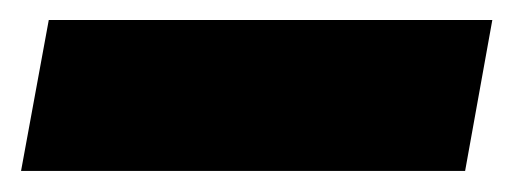

<svg xmlns="http://www.w3.org/2000/svg" viewBox="-50 -332 514 187"><path d="M-2.5 -312.5H429.5L403 -165.5H-29.5Z"/></svg>

Font: Rudi
Style: Regular
Weight: 400
Italic angle: -10°
Designer: Tyler Finck
Foundry: Etcetera Type Company
Version: Version 1.111; ttfautohint (v1.8.4)